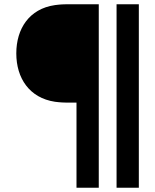

<svg xmlns="http://www.w3.org/2000/svg" viewBox="-20 -740 728 901"><path d="M443.5 141V-720H292.5C284.5 -720 262 -719.5 237.5 -716C116.5 -698.5 56.5 -604.5 56.5 -489.5C56.5 -372.5 118.5 -280.5 237.5 -262.5C262 -259 285.5 -258.5 292.5 -258.5H339V141ZM631.5 141V-720H527V141Z"/></svg>

Font: Manrope SemiBold
Style: Regular
Weight: 600
Designer: Mikhail Sharanda
Foundry: Mikhail Sharanda
Version: Version 4.505